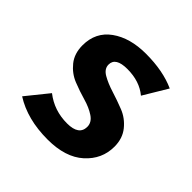

<svg xmlns="http://www.w3.org/2000/svg" viewBox="-125 -531 641 641"><g transform="rotate(45 196.0 -210.5)"><path d="M184 7Q88 7 22 -35L85 -113Q131 -77 192 -77Q248 -77 248 -117Q248 -138 227 -152Q206 -166 176 -174.5Q146 -183 116 -195Q86 -207 65 -233Q44 -259 44 -298Q44 -360 91.5 -394Q139 -428 214 -428Q295 -428 352 -402L301 -317Q264 -348 206 -348Q151 -348 151 -314Q151 -294 172.5 -281.5Q194 -269 224.5 -259.5Q255 -250 285.5 -238Q316 -226 337.5 -199.5Q359 -173 359 -134Q359 -75 313.5 -34Q268 7 184 7Z"/></g></svg>

Font: EauTest
Style: Bold
Weight: 700
Designer: Christian Thalmann (Catharsis Fonts)
Version: Version 0.001;PS 000.001;hotconv 1.0.88;makeotf.lib2.5.64775